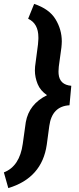

<svg xmlns="http://www.w3.org/2000/svg" viewBox="-66 -799 411 997"><path d="M-22.9 177.7C93.8 142.6 160.2 67.4 176.8 -47.4L189.9 -144.5C199.2 -213.4 234.4 -249 294.9 -252.4L304.2 -353.5C263.7 -356.9 241.7 -377.4 238.3 -415C237.8 -419.4 237.8 -423.8 237.8 -428.2C237.8 -436 238.3 -444.3 239.3 -453.1L252.9 -552.7C253.9 -563.5 254.9 -573.7 254.9 -584C254.9 -625.5 243.7 -664.1 222.2 -699.2C200.7 -734.9 163.6 -761.2 111.3 -778.8L80.1 -701.7C115.7 -685.1 133.3 -652.8 133.3 -605.5C133.3 -602.5 133.3 -599.6 133.3 -596.7L131.3 -568.8L116.2 -453.6C115.7 -446.8 115.2 -439.9 115.2 -433.1C115.2 -409.2 120.1 -385.7 129.4 -362.8C138.7 -339.8 154.8 -320.8 178.2 -304.7C115.7 -273.9 79.1 -227.5 67.9 -164.6L52.2 -52.2C41.5 25.4 8.8 75.2 -45.9 96.2Z"/></svg>

Font: Roboto
Style: Bold Italic
Weight: 700
Italic angle: -12°
Designer: Google
Version: Version 2.137; 2017